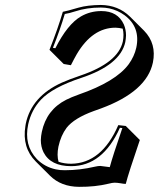

<svg xmlns="http://www.w3.org/2000/svg" viewBox="-20 -678 634 767"><path d="M231 -630.9Q243.7 -632.8 293.9 -647.5Q330.1 -657.7 382.8 -658.2Q452.6 -657.2 499 -611.8L555.7 -555.2Q606 -503.4 590.8 -428.2Q566.4 -312.5 384.3 -245.1Q371.1 -240.2 354.5 -234.4Q276.4 -206.1 246.1 -167.5Q223.1 -136.7 213.4 -92.3Q206.5 -57.6 213.9 -31.7Q236.8 -23.9 264.2 -23.9Q386.2 -25.4 452.6 -178.2L482.4 -174.8L538.6 -118.7Q493.7 12.7 482.4 56.6Q474.1 56.6 461.9 54.2Q447.3 51.8 437.5 51.8Q429.7 51.8 412.1 56.2Q360.4 68.8 295.9 68.4Q224.1 67.9 179.7 23.9L123 -32.7Q67.4 -88.4 81.5 -174.8Q82.5 -179.7 83 -184.1Q106 -293 226.6 -347.7Q255.9 -360.8 300.8 -376Q451.7 -427.2 470.7 -512.2Q476.1 -540.5 470.2 -563.5Q456.1 -566.9 441.4 -567.4Q349.1 -567.4 286.6 -461.4Q276.4 -443.8 263.2 -417.5L234.4 -422.4L177.7 -479Q212.4 -566.9 231 -630.9ZM238.8 -622.1Q221.2 -562.5 191.4 -486.8L201.2 -485.4Q249.5 -581.1 303.2 -612.3Q340.3 -633.8 384.8 -633.8Q450.2 -633.8 474.6 -580.6Q483.4 -560.1 483.4 -536.6Q482.9 -522.9 480.5 -509.8Q460.4 -418.5 304.2 -366.7Q190.4 -329.1 143.6 -279.8Q105.5 -238.8 92.8 -182.1Q74.7 -98.1 127.4 -42.5Q158.2 -11.2 202.6 -1.5Q220.2 2.4 239.3 2Q298.3 2 359.4 -12.2Q371.6 -15.1 380.9 -15.1Q381.8 -15.1 418.5 -10.3Q430.2 -54.2 468.8 -166.5L459 -167.5Q390.1 -14.2 264.2 -14.2Q182.1 -14.2 153.8 -69.8Q143.1 -91.8 143.1 -118.7Q143.6 -134.8 147 -150.9Q165.5 -239.3 244.1 -279.3Q264.6 -289.6 294.4 -300.3Q442.4 -351.6 494.1 -421.4Q516.6 -452.6 524.4 -487.3Q542 -569.3 477.5 -617.2Q450.2 -637.2 416.5 -644.5Q399.9 -647.9 382.8 -647.9Q326.7 -647.9 279.3 -632.3Q257.3 -625 238.8 -622.1Z"/></svg>

Font: Linux Biolinum Shadow O
Style: Italic
Weight: 400
Italic angle: -12°
Designer: Philipp H. Poll
Foundry: Philipp H. Poll
Version: Version 0.6.2